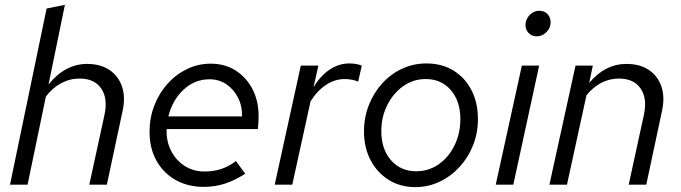

<svg xmlns="http://www.w3.org/2000/svg" viewBox="-20 -757 2793 787"><path d="M21 0 171 -722 246 -737 179 -411Q247 -495 337 -495Q392 -495 429 -470Q466 -445 480.5 -401Q495 -357 482 -300L418 0H346L408 -285Q423 -353 395 -394Q367 -435 306 -435Q266 -435 230 -415.5Q194 -396 168 -361L93 0Z M815 9Q750 9 699.5 -19.5Q649 -48 621 -99Q593 -150 593 -216Q593 -274 612.5 -324.5Q632 -375 666.5 -413.5Q701 -452 746.5 -474Q792 -496 844 -496Q901 -496 945 -468.5Q989 -441 1014.5 -392.5Q1040 -344 1040 -281Q1040 -257 1037 -228H663Q661 -180 680.5 -140.5Q700 -101 736 -77.5Q772 -54 818 -54Q893 -54 947 -97L985 -45Q942 -17 901 -4Q860 9 815 9ZM670 -280H972Q973 -323 955.5 -357Q938 -391 908 -411.5Q878 -432 839 -432Q778 -432 732.5 -389.5Q687 -347 670 -280Z M1106 0 1213 -488H1285L1265 -399Q1293 -446 1331 -471.5Q1369 -497 1412 -497Q1441 -497 1463 -488L1448 -422Q1439 -427 1423.5 -430Q1408 -433 1393 -433Q1353 -433 1317 -409.5Q1281 -386 1253 -342L1178 0Z M1682 10Q1621 10 1573.5 -19.5Q1526 -49 1499 -100.5Q1472 -152 1472 -218Q1472 -276 1492 -326.5Q1512 -377 1547 -415.5Q1582 -454 1628.5 -475.5Q1675 -497 1728 -497Q1791 -497 1838.5 -468Q1886 -439 1912.5 -387.5Q1939 -336 1939 -269Q1939 -212 1919 -161.5Q1899 -111 1863.5 -72.5Q1828 -34 1781.5 -12Q1735 10 1682 10ZM1686 -55Q1737 -55 1778 -83.5Q1819 -112 1843 -161Q1867 -210 1867 -269Q1867 -342 1828 -387.5Q1789 -433 1725 -433Q1674 -433 1633 -404Q1592 -375 1567.5 -326.5Q1543 -278 1543 -219Q1543 -146 1582.5 -100.5Q1622 -55 1686 -55Z M2180 -608Q2160 -608 2147 -621.5Q2134 -635 2134 -655Q2134 -670 2142 -683.5Q2150 -697 2163 -705Q2176 -713 2191 -713Q2211 -713 2224 -699.5Q2237 -686 2237 -666Q2237 -643 2220 -625.5Q2203 -608 2180 -608ZM2012 0 2119 -488H2190L2084 0Z M2232 0 2339 -488H2410L2395 -417Q2460 -495 2548 -495Q2603 -495 2640 -470Q2677 -445 2691.5 -401Q2706 -357 2693 -300L2629 0H2557L2619 -285Q2634 -353 2606 -394Q2578 -435 2517 -435Q2441 -435 2384 -367L2304 0Z"/></svg>

Font: Red Hat Text VF
Style: Italic
Weight: 400
Italic angle: -12°
Designer: Pentagram, MCKL
Foundry: Pentagram, MCKL
Version: Version 1.023